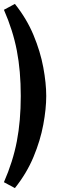

<svg xmlns="http://www.w3.org/2000/svg" viewBox="-20 -770 306 980"><path d="M56 190 0 160Q46 55 66 -49Q86 -153 86 -280Q86 -408 66 -511.5Q46 -615 0 -720L56 -750Q116 -675 151 -591Q186 -507 201 -426Q216 -345 216 -280Q216 -215 201 -134Q186 -53 151 31Q116 115 56 190Z"/></svg>

Font: Cuprum
Style: Regular
Weight: 400
Designer: Jovanny Lemonad
Foundry: Jovanny Lemonad
Version: Version 3.000